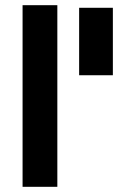

<svg xmlns="http://www.w3.org/2000/svg" viewBox="-20 -720 465 740"><path d="M67 0H201V-700H67ZM415 -690H285V-430H415Z"/></svg>

Font: TitilliumMaps29L
Style: 999 wt
Weight: 900
Designer: Campivisivi
Foundry: Accademia di Belle Arti di Urbino and students of MA course of Visual design